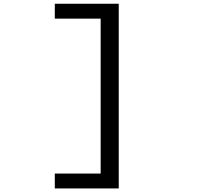

<svg xmlns="http://www.w3.org/2000/svg" viewBox="-20 -826 1118 1051"><path d="M630 205.5H280V124H531V-724H280V-805.5H630Z"/></svg>

Font: Trispace Expanded
Style: Regular
Weight: 400
Width: 7
Designer: Tyler Finck
Foundry: Etcetera Type Company
Version: Version 1.210; ttfautohint (v1.8.3)